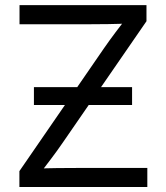

<svg xmlns="http://www.w3.org/2000/svg" viewBox="-20 -748 664 768"><path d="M57.6 0V-63.5L396.5 -555.7Q418.5 -587.4 442.6 -619.4Q466.8 -651.4 491.2 -683.1L501 -654.3Q457 -652.3 413.1 -651.6Q369.1 -650.9 325.2 -650.9H58.1V-727.5H565.9V-663.1L231.9 -178.7Q208.5 -144.5 183.1 -111.1Q157.7 -77.6 132.3 -44.4L122.1 -73.2Q165.5 -75.2 209 -75.7Q252.4 -76.2 295.9 -76.2H569.3V0ZM115.7 -328.1V-399.4H508.3V-328.1Z"/></svg>

Font: V-Inter
Style: Regular-375
Weight: 375
Designer: Rasmus Andersson
Foundry: rsms
Version: Version 4.000;git-4146feb